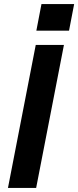

<svg xmlns="http://www.w3.org/2000/svg" viewBox="-20 -920 383 940"><path d="M19 0H157L293 -700H155ZM158 -770H318L343 -900H183Z"/></svg>

Font: Uncut Sans
Style: Bold Italic
Weight: 700
Italic angle: -11°
Designer: Kasper Nordkvist
Foundry: UNCUT.wtf
Version: Version 1.304;Glyphs 3.2 (3246)